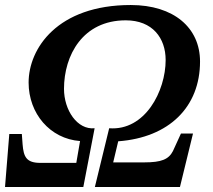

<svg xmlns="http://www.w3.org/2000/svg" viewBox="-30 -745 848 765"><path d="M-10 0H302L347 -234C278 -227 225 -306 225 -391C225 -525 300 -664 471 -664C578 -664 630 -593 630 -506C630 -382 548 -223 405 -234L348 0H687L739 -213H691L659 -143C642 -110 613 -98 545 -98H421L441 -182C644 -197 767 -319 767 -500C767 -634 663 -725 491 -725C199 -725 84 -552 84 -416C84 -293 169 -192 289 -183L274 -96H131C75 -96 64 -120 60 -170L57 -211H7Z"/></svg>

Font: Noto Serif Semi
Style: Italic
Weight: 600
Italic angle: -12°
Designer: Monotype Design Team
Foundry: Monotype Imaging Inc.
Version: Version 1.901